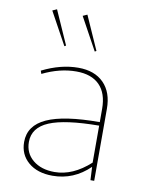

<svg xmlns="http://www.w3.org/2000/svg" viewBox="-83 -788 668 859"><g transform="rotate(10 250.5 -358.5)"><path d="M305 -570 224 -718 244 -727 312 -574ZM167 -570 86 -718 106 -727 174 -574ZM215 10Q146 10 105 -25Q64 -60 64 -117Q64 -192 142 -227.5Q220 -263 382 -263V-323Q382 -394 345.5 -431Q309 -468 240 -468Q165 -468 87 -430L82 -444Q166 -486 246 -486Q320 -486 361.5 -444Q403 -402 403 -327V0H386L383 -60Q311 10 215 10ZM85 -121Q85 -70 122.5 -39Q160 -8 221 -8Q304 -8 382 -79V-247Q227 -246 156 -216Q85 -186 85 -121Z"/></g></svg>

Font: Cantarell Thin
Style: Regular
Weight: 100
Designer: Dave Crossland, Nikolaus Waxweiler, Florian Fecher, Jacques Le Bailly, Eben Sorkin, Alexei Vanyashin, Alexios Zavras, Em
Version: Version 0.303